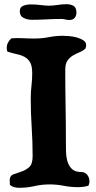

<svg xmlns="http://www.w3.org/2000/svg" viewBox="-20 -887 458 912"><path d="M279 -717Q290 -717 308.5 -715.5Q327 -714 345 -709Q363 -704 376 -695.5Q389 -687 389 -674Q389 -668 387 -658Q376 -646 359.5 -639.5Q343 -633 327.5 -624Q312 -615 301 -600Q290 -585 290 -555Q290 -470 291.5 -386Q293 -302 293 -217Q293 -196 293.5 -170Q294 -144 300 -122Q306 -100 321 -85Q336 -70 365 -70Q384 -70 394.5 -56.5Q405 -43 405 -25Q405 -15 400 -5Q378 2 350 2Q316 2 283 -4.5Q250 -11 216 -11Q178 -11 143.5 -3Q109 5 71 5Q59 5 47.5 2Q36 -1 27 -9L26 -31Q26 -52 43 -58.5Q60 -65 80.5 -71.5Q101 -78 118 -92.5Q135 -107 135 -145Q135 -214 130.5 -282.5Q126 -351 126 -420Q126 -450 129.5 -479.5Q133 -509 133 -539Q133 -573 123.5 -590Q114 -607 98 -616Q82 -625 60.5 -629.5Q39 -634 15 -642Q12 -649 12 -659Q12 -673 18 -684.5Q24 -696 34 -705Q62 -707 89 -705.5Q116 -704 144 -704Q179 -704 212 -710.5Q245 -717 279 -717ZM74 -834Q74 -853 90 -859.5Q106 -866 128 -866Q150 -866 173.5 -863Q197 -860 212 -860Q231 -860 253.5 -863.5Q276 -867 296 -867Q316 -867 329.5 -859Q343 -851 343 -827Q343 -812 334.5 -802Q326 -792 309 -792Q300 -792 290.5 -794.5Q281 -797 271 -797Q237 -797 201.5 -795Q166 -793 131 -793Q110 -793 92 -802Q74 -811 74 -834Z"/></svg>

Font: CAT Altenglisch
Style: Regular
Weight: 400
Designer: Peter Wiegel
Foundry: Peter Wiegel, CAT Fonts
Version: Version 1.000